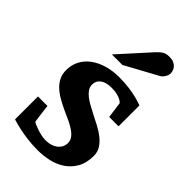

<svg xmlns="http://www.w3.org/2000/svg" viewBox="-227 -810 899 899"><g transform="rotate(45 222.5 -361.0)"><path d="M397.9 -335H335.9L325.2 -415Q315.4 -426.3 294.9 -433.1Q274.4 -439.9 247.1 -439.9Q211.9 -439.9 191.9 -425.5Q171.9 -411.1 171.9 -384.8Q171.9 -370.1 180.2 -357.4Q188.5 -344.7 202.6 -333.5Q216.8 -322.3 234.9 -312.3Q252.9 -302.2 272.9 -292Q297.9 -279.3 323.2 -266.1Q348.6 -252.9 368.7 -236.8Q388.7 -220.7 401.4 -200.9Q414.1 -181.2 414.1 -155.8Q414.1 -108.4 396 -76.4Q377.9 -44.4 349.1 -24.7Q320.3 -4.9 283.7 3.7Q247.1 12.2 210 12.2Q172.9 12.2 140.9 8.1Q108.9 3.9 84.5 -1.5Q56.2 -7.3 32.2 -15.1V-167H95.2Q96.2 -156.7 98.1 -141.1Q100.1 -125.5 102.1 -110.8Q104 -93.8 106.9 -75.2Q107.9 -72.8 118.2 -68.1Q128.4 -63.5 142.6 -58.6Q156.7 -53.7 172.4 -50.3Q188 -46.9 200.2 -46.9Q225.6 -46.9 242.2 -53.7Q258.8 -60.5 268.6 -70.3Q278.3 -80.1 282.2 -91.1Q286.1 -102.1 286.1 -110.8Q286.1 -131.3 273.2 -146.2Q260.3 -161.1 239.7 -173.3Q219.2 -185.5 193.6 -196.5Q168 -207.5 143.1 -220.2Q122.1 -230.5 103 -242.7Q84 -254.9 69.6 -270Q55.2 -285.2 46.6 -304.2Q38.1 -323.2 38.1 -348.1Q38.1 -382.8 53 -410.9Q67.9 -439 94.7 -458.7Q121.6 -478.5 158.2 -489.3Q194.8 -500 238.8 -500Q275.9 -500 305.4 -495.8Q335 -491.7 355.5 -486.3Q379.4 -480.5 397.9 -473.1ZM395.5 -681.2Q395.5 -676.3 393.3 -670.2Q391.1 -664.1 387.7 -658.2Q384.3 -652.3 379.4 -647.2Q374.5 -642.1 369.6 -639.2L207.5 -550.8H137.7L274.4 -702.1Q283.2 -711.4 290.3 -717.5Q297.4 -723.6 304.4 -727.3Q311.5 -731 319.3 -732.4Q327.1 -733.9 337.4 -733.9Q353.5 -733.9 364.5 -729Q375.5 -724.1 382.6 -716.6Q389.6 -709 392.6 -699.5Q395.5 -689.9 395.5 -681.2Z"/></g></svg>

Font: Charis SIL
Style: Bold
Weight: 700
Foundry: SIL International
Version: Version 4.112